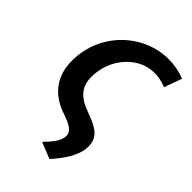

<svg xmlns="http://www.w3.org/2000/svg" viewBox="-208 -586 856 856"><g transform="rotate(45 219.5 -158.5)"><path d="M272 187C313 142 356 82 356 26C356 -30 324 -55 247 -82C177 -106 145 -143 145 -204C145 -320 231 -416 331 -416C356 -416 378 -412 407 -401L437 -484C406 -497 368 -504 333 -504C178 -504 33 -374 33 -194C33 -86 95 -27 178 0C231 18 253 34 253 61C253 95 223 126 195 156Z"/></g></svg>

Font: Source Sans Pro Semibold
Style: Italic
Weight: 600
Italic angle: -11°
Designer: Paul D. Hunt
Foundry: Adobe Systems Incorporated
Version: Version 3.006;hotconv 1.0.111;makeotfexe 2.5.65597